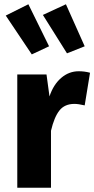

<svg xmlns="http://www.w3.org/2000/svg" viewBox="-20 -880 442 900"><path d="M402 -539 377 -386Q347 -393 329 -393Q283 -393 258.5 -362Q234 -331 219 -267V0H61V-531H198L212 -428Q230 -483 266.5 -514.5Q303 -546 349 -546Q377 -546 402 -539ZM210 -663 129 -625 7 -807 113 -860ZM377 -663 294 -630 181 -810 289 -860Z"/></svg>

Font: FiraGOUPP
Style: Bold
Weight: 700
Designer: bBox Type
Foundry: bBox Type GmbH
Version: Version 1.001